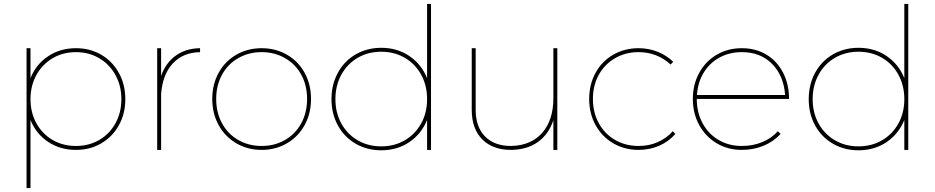

<svg xmlns="http://www.w3.org/2000/svg" viewBox="-20 -762 4752 976"><path d="M617 -258Q617 -184 584.5 -125.5Q552 -67 495 -33.5Q438 0 366 0Q286 0 224.5 -41Q163 -82 135 -152V194H115V-517H135V-365Q163 -435 224.5 -476Q286 -517 366 -517Q438 -517 495 -483.5Q552 -450 584.5 -391Q617 -332 617 -258ZM597 -258Q597 -326 567 -380.5Q537 -435 484.5 -466Q432 -497 366 -497Q300 -497 247.5 -466Q195 -435 165 -380.5Q135 -326 135 -258Q135 -190 165 -135.5Q195 -81 247.5 -50.5Q300 -20 366 -20Q432 -20 484.5 -50.5Q537 -81 567 -135.5Q597 -190 597 -258Z M997 -517V-497Q909 -495 857.5 -438.5Q806 -382 799 -283V0H779V-517H799V-376Q822 -442 873 -479Q924 -516 997 -517Z M1561 -259Q1561 -185 1528.5 -126Q1496 -67 1438.5 -33.5Q1381 0 1310 0Q1239 0 1181.5 -33.5Q1124 -67 1091.5 -126Q1059 -185 1059 -259Q1059 -333 1091.5 -392Q1124 -451 1181.5 -484Q1239 -517 1310 -517Q1381 -517 1438.5 -484Q1496 -451 1528.5 -392Q1561 -333 1561 -259ZM1079 -259Q1079 -190 1108.5 -135.5Q1138 -81 1191 -50.5Q1244 -20 1310 -20Q1376 -20 1429 -50.5Q1482 -81 1511.5 -135.5Q1541 -190 1541 -259Q1541 -328 1511.5 -382Q1482 -436 1429 -466.5Q1376 -497 1310 -497Q1244 -497 1191 -466.5Q1138 -436 1108.5 -382Q1079 -328 1079 -259Z M2171 -742V0H2151V-152Q2122 -81 2060.5 -39.5Q1999 2 1918 2Q1846 2 1788 -31.5Q1730 -65 1697.5 -124.5Q1665 -184 1665 -258Q1665 -332 1697.5 -392Q1730 -452 1788 -485.5Q1846 -519 1918 -519Q1999 -519 2060.5 -477.5Q2122 -436 2151 -365V-742ZM2151 -258Q2151 -327 2121 -382Q2091 -437 2038 -468Q1985 -499 1918 -499Q1851 -499 1798 -468Q1745 -437 1715 -382Q1685 -327 1685 -258Q1685 -189 1715 -134.5Q1745 -80 1798 -49Q1851 -18 1918 -18Q1985 -18 2038 -49Q2091 -80 2121 -134.5Q2151 -189 2151 -258Z M2813 -517V0H2793V-151Q2769 -79 2714 -40Q2659 -1 2578 0Q2484 0 2431 -54Q2378 -108 2378 -204V-517H2398V-204Q2398 -117 2445.5 -68.5Q2493 -20 2578 -20Q2679 -22 2736 -86.5Q2793 -151 2793 -264V-517Z M3226 -497Q3160 -497 3107 -466.5Q3054 -436 3024 -382Q2994 -328 2994 -259Q2994 -190 3024 -135.5Q3054 -81 3107 -50.5Q3160 -20 3226 -20Q3279 -20 3323.5 -39.5Q3368 -59 3400 -95L3413 -81Q3379 -42 3330.5 -21Q3282 0 3226 0Q3155 0 3097.5 -33.5Q3040 -67 3007.5 -126Q2975 -185 2975 -259Q2975 -333 3007.5 -392Q3040 -451 3097.5 -484Q3155 -517 3226 -517Q3277 -517 3322.5 -499Q3368 -481 3402 -448L3389 -434Q3320 -497 3226 -497Z M3934 -95 3948 -81Q3912 -42 3861 -21Q3810 0 3751 0Q3680 0 3623.5 -33.5Q3567 -67 3534.5 -126Q3502 -185 3502 -259Q3502 -333 3534.5 -392Q3567 -451 3623.5 -484Q3680 -517 3751 -517Q3822 -517 3876.5 -484Q3931 -451 3961 -392Q3991 -333 3991 -259H3522Q3522 -190 3551.5 -135.5Q3581 -81 3633 -50.5Q3685 -20 3751 -20Q3807 -20 3854.5 -39.5Q3902 -59 3934 -95ZM3523 -279H3971Q3964 -377 3905 -437Q3846 -497 3751 -497Q3688 -497 3637.5 -469.5Q3587 -442 3557 -392.5Q3527 -343 3523 -279Z M4597 -742V0H4577V-152Q4548 -81 4486.5 -39.5Q4425 2 4344 2Q4272 2 4214 -31.5Q4156 -65 4123.5 -124.5Q4091 -184 4091 -258Q4091 -332 4123.5 -392Q4156 -452 4214 -485.5Q4272 -519 4344 -519Q4425 -519 4486.5 -477.5Q4548 -436 4577 -365V-742ZM4577 -258Q4577 -327 4547 -382Q4517 -437 4464 -468Q4411 -499 4344 -499Q4277 -499 4224 -468Q4171 -437 4141 -382Q4111 -327 4111 -258Q4111 -189 4141 -134.5Q4171 -80 4224 -49Q4277 -18 4344 -18Q4411 -18 4464 -49Q4517 -80 4547 -134.5Q4577 -189 4577 -258Z"/></svg>

Font: Montserrat-Arabic Thin
Style: Regular
Weight: 250
Designer: Mohamed Gaber
Foundry: Kief Type Foundry
Version: Version 5.008